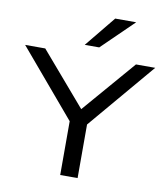

<svg xmlns="http://www.w3.org/2000/svg" viewBox="-99 -1027 962 1109"><g transform="rotate(10 381.5 -472.5)"><path d="M330 0V-359L349 -293L0 -705H118L385 -394H382L650 -705H763L414 -293L432 -359V0ZM339 -765 486 -945H609L424 -765Z"/></g></svg>

Font: Nunito Sans 7pt Expanded
Style: Regular
Weight: 400
Width: 7
Designer: Vernon Adams
Foundry: Vernon Adams
Version: Version 3.101;gftools[0.9.27]